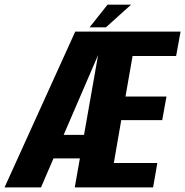

<svg xmlns="http://www.w3.org/2000/svg" viewBox="-53 -812 803 832"><path d="M-33.3 0H124.7L387.4 -609L400.8 -675H273ZM112.9 -125.6H331.6L350.1 -227.7H157.9ZM271 0H610.4L628.8 -105.7H440.2L472.4 -291.3H650L668.4 -393.8H490.8L521.5 -569.3H710.2L729.4 -675H390ZM335.1 -693.5H405.9L515 -791.7H413Z"/></svg>

Font: Anybody Thin Condensed
Style: Italic
Weight: 100
Width: 3
Italic angle: -10°
Version: Version 1.113;gftools[0.9.25]